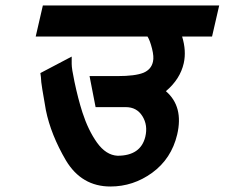

<svg xmlns="http://www.w3.org/2000/svg" viewBox="-20 -653 818 699"><path d="M509 -155Q519 -197 498.5 -230Q478 -263 438 -263H328L306 -376H408Q472 -376 502 -388Q531 -400 537 -429Q541 -446 533.5 -476Q526 -506 517 -520H110L136 -633H778L752 -520H643Q659 -468 649 -423Q636 -365 584 -321Q649 -265 625 -163Q604 -75 534 -24Q465 26 382 26Q277 26 220 -69Q165 -163 147 -252Q143 -274 134 -328Q129 -358 129 -372L127 -387L241 -447V-420Q241 -403 251 -356Q264 -294 280 -244Q301 -179 333 -134Q366 -88 408 -86Q492 -86 509 -155Z"/></svg>

Font: Miedinger
Style: Bold-Italic
Weight: 700
Italic angle: -13°
Version: Version 001.000